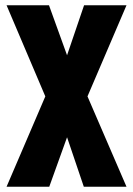

<svg xmlns="http://www.w3.org/2000/svg" viewBox="-20 -713 508 733"><path d="M301 -693H463L314 -345L463 0H300L236 -189L168 0H5L153 -345L5 -693H167L236 -502Z"/></svg>

Font: Khand Variable Light
Style: Regular
Weight: 300
Designer: Satya Rajpurohit
Foundry: Indian Type Foundry
Version: Version 3.000